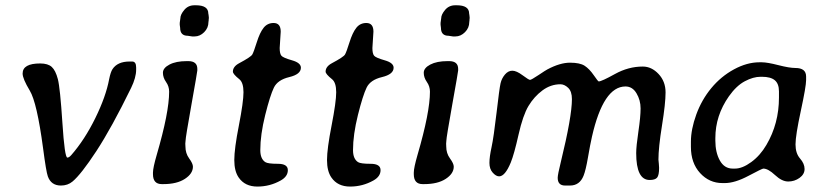

<svg xmlns="http://www.w3.org/2000/svg" viewBox="-20 -703 3112 725"><path d="M65.4 -425.3Q65.4 -463.4 131.8 -463.4Q161.1 -463.4 175.5 -450.2Q189.9 -437 198.5 -404.1Q207 -371.1 215.6 -239.5Q224.1 -107.9 234.4 -107.9Q240.7 -107.9 249 -117.2Q299.8 -175.3 339.8 -256.8Q379.9 -338.4 392.1 -403.8Q397.5 -430.7 404.8 -441.9Q423.8 -470.7 469.2 -470.7H479Q494.1 -470.7 494.1 -448.2V-439.9Q494.1 -410.2 475.1 -371.1Q401.4 -220.2 343.8 -132.3Q286.1 -44.4 253.9 -17.6Q235.8 -2.4 210 -2.4Q172.9 -2.4 160.6 -37.1Q154.3 -54.2 142.6 -143.6Q119.6 -315.9 92.5 -360.8Q65.4 -405.8 65.4 -425.3Z M714.4 -683.1H719.7Q766.6 -683.1 766.6 -651.9Q767.6 -648.9 767.6 -646.5L768.6 -637.2V-633.3L768.1 -631.3Q768.1 -629.4 768.1 -627.4L767.1 -619.6Q767.1 -597.7 751 -581.5Q734.9 -565.4 714.8 -565.4H705.6L689 -567.9Q660.2 -567.9 660.2 -598.1L658.7 -609.4V-616.7L661.1 -634.3Q661.1 -647.9 675.8 -665.5Q690.4 -683.1 714.4 -683.1ZM708.5 -73.7Q708.5 -47.4 678.2 -27.6Q647.9 -7.8 596.7 -7.8H590.8Q557.6 -7.8 557.6 -45.4V-51.3Q557.6 -69.3 571.8 -118.2Q618.7 -278.8 618.7 -356.9Q618.7 -377 606.9 -393.6Q595.2 -410.2 595.2 -428.2Q595.2 -446.3 619.9 -459.2Q644.5 -472.2 685.1 -472.2H690.9Q725.1 -472.2 725.1 -442.9V-437Q725.1 -432.1 702.9 -307.9Q680.7 -183.6 680.7 -171.9L679.7 -160.6L680.2 -149.9Q680.2 -124 694.3 -104.7Q708.5 -85.4 708.5 -73.7Z M1116.2 -447.3Q1116.2 -422.4 1072.3 -411.9Q1028.3 -401.4 1014.2 -372.1Q1000 -342.8 981.4 -268.6Q962.9 -194.3 962.9 -136.2Q962.9 -103 981.9 -90.8Q991.7 -84.5 1029.3 -84.5Q1066.9 -84.5 1066.9 -60.5Q1066.9 -36.6 1040 -21.5Q999 1.5 951.9 1.5Q904.8 1.5 881.3 -32.7Q864.7 -56.6 864.7 -98.9Q864.7 -141.1 882.1 -229.7Q899.4 -318.4 899.4 -354.7Q899.4 -391.1 883.8 -403.8Q859.4 -423.3 859.4 -432.6Q859.4 -451.7 883.3 -464.4Q927.2 -487.8 932.6 -497.1Q938 -506.3 949.5 -543Q960.9 -579.6 975.3 -597.9Q989.7 -616.2 1013.2 -616.2Q1040 -616.2 1040 -583.5L1036.1 -521.5Q1036.1 -500.5 1042.5 -492.7Q1048.8 -484.9 1082.5 -475.3Q1116.2 -465.8 1116.2 -447.3Z M1466.3 -447.3Q1466.3 -422.4 1422.4 -411.9Q1378.4 -401.4 1364.3 -372.1Q1350.1 -342.8 1331.5 -268.6Q1313 -194.3 1313 -136.2Q1313 -103 1332 -90.8Q1341.8 -84.5 1379.4 -84.5Q1417 -84.5 1417 -60.5Q1417 -36.6 1390.1 -21.5Q1349.1 1.5 1302 1.5Q1254.9 1.5 1231.4 -32.7Q1214.8 -56.6 1214.8 -98.9Q1214.8 -141.1 1232.2 -229.7Q1249.5 -318.4 1249.5 -354.7Q1249.5 -391.1 1233.9 -403.8Q1209.5 -423.3 1209.5 -432.6Q1209.5 -451.7 1233.4 -464.4Q1277.3 -487.8 1282.7 -497.1Q1288.1 -506.3 1299.6 -543Q1311 -579.6 1325.4 -597.9Q1339.8 -616.2 1363.3 -616.2Q1390.1 -616.2 1390.1 -583.5L1386.2 -521.5Q1386.2 -500.5 1392.6 -492.7Q1398.9 -484.9 1432.6 -475.3Q1466.3 -465.8 1466.3 -447.3Z M1699.2 -683.1H1704.6Q1751.5 -683.1 1751.5 -651.9Q1752.4 -648.9 1752.4 -646.5L1753.4 -637.2V-633.3L1752.9 -631.3Q1752.9 -629.4 1752.9 -627.4L1752 -619.6Q1752 -597.7 1735.8 -581.5Q1719.7 -565.4 1699.7 -565.4H1690.4L1673.8 -567.9Q1645 -567.9 1645 -598.1L1643.6 -609.4V-616.7L1646 -634.3Q1646 -647.9 1660.6 -665.5Q1675.3 -683.1 1699.2 -683.1ZM1693.4 -73.7Q1693.4 -47.4 1663.1 -27.6Q1632.8 -7.8 1581.5 -7.8H1575.7Q1542.5 -7.8 1542.5 -45.4V-51.3Q1542.5 -69.3 1556.6 -118.2Q1603.5 -278.8 1603.5 -356.9Q1603.5 -377 1591.8 -393.6Q1580.1 -410.2 1580.1 -428.2Q1580.1 -446.3 1604.7 -459.2Q1629.4 -472.2 1669.9 -472.2H1675.8Q1710 -472.2 1710 -442.9V-437Q1710 -432.1 1687.7 -307.9Q1665.5 -183.6 1665.5 -171.9L1664.6 -160.6L1665 -149.9Q1665 -124 1679.2 -104.7Q1693.4 -85.4 1693.4 -73.7Z M2433.1 -23.4Q2382.3 -23.4 2382.3 -125Q2382.3 -150.4 2390.6 -206.3Q2398.9 -262.2 2398.9 -293.5Q2398.9 -324.7 2383.5 -350.6Q2368.2 -376.5 2341.8 -376.5Q2258.3 -376.5 2215.3 -187Q2208.5 -157.2 2200.2 -108.6Q2191.9 -60.1 2183.6 -39.6Q2168.9 -2.4 2132.3 -2.4H2113.8Q2085.9 -2.4 2085.9 -31.7Q2085.9 -43.5 2097.7 -91.3Q2139.6 -262.7 2139.6 -328.6Q2139.6 -357.9 2125.5 -371.3Q2111.3 -384.8 2096.2 -384.8Q2059.6 -384.8 2028.3 -361.6Q1997.1 -338.4 1975.8 -303.2Q1954.6 -268.1 1938 -194.3Q1921.4 -120.6 1908.7 -89.4Q1887.2 -37.1 1864.7 -37.1Q1853 -37.1 1840.6 -51Q1828.1 -64.9 1828.1 -87.9Q1828.1 -110.8 1836.2 -147.7Q1844.2 -184.6 1855 -277.1Q1865.7 -369.6 1870.1 -388.4Q1874.5 -407.2 1886.7 -421.6Q1898.9 -436 1914.6 -436Q1930.2 -436 1953.4 -418.7Q1976.6 -401.4 1981.4 -401.4Q1986.3 -401.4 2013.7 -419.7Q2041 -438 2046.9 -440.9Q2094.7 -466.3 2132.3 -466.3Q2169.9 -466.3 2187.7 -454.6Q2205.6 -442.9 2221.9 -419.2Q2238.3 -395.5 2240.7 -395.5Q2251.5 -395.5 2302.2 -423.6Q2353 -451.7 2407.2 -451.7Q2440.4 -451.7 2466.8 -423.6Q2493.2 -395.5 2493.2 -354Q2493.2 -312.5 2479.7 -229Q2466.3 -145.5 2466.3 -100.1L2467.8 -84.5L2468.8 -69.3Q2468.8 -41.5 2461.4 -32.5Q2454.1 -23.4 2433.1 -23.4Z M2681.2 -181.6V-171.9Q2681.2 -127.4 2698.2 -96.9Q2715.3 -66.4 2746.6 -66.4H2755.4Q2783.2 -66.4 2816.9 -91.1Q2850.6 -115.7 2874 -155.8Q2921.4 -236.3 2921.4 -335V-357.9Q2921.4 -386.7 2905.8 -399.9Q2890.1 -413.1 2856.9 -413.1H2852.1Q2824.2 -413.1 2792.5 -396.2Q2760.7 -379.4 2732.4 -339.4Q2681.2 -266.6 2681.2 -181.6ZM2588.9 -148.4V-168Q2588.9 -214.4 2609.1 -270.3Q2629.4 -326.2 2666 -370.4Q2702.6 -414.6 2751.7 -441.2Q2800.8 -467.8 2847.7 -467.8H2856.4Q2877.4 -467.8 2919.2 -457Q2960.9 -446.3 2983.4 -446.3Q3023.9 -446.3 3023.9 -414.1V-400.4Q3023.9 -377 3003.9 -284.2Q2983.9 -191.4 2983.9 -157.7Q2983.9 -124 3001 -104.5Q3018.1 -85 3018.1 -64.9Q3018.1 -44.9 2999 -31.2Q2980 -17.6 2956.3 -17.6Q2932.6 -17.6 2906.5 -42Q2880.4 -66.4 2862.3 -66.4Q2857.9 -66.4 2806.4 -39.1Q2754.9 -11.7 2716.8 -11.7H2708Q2658.2 -11.7 2623.5 -49.6Q2588.9 -87.4 2588.9 -148.4Z"/></svg>

Font: Averia Libre
Style: Italic
Weight: 400
Italic angle: -7.90001°
Version: Version 1.002